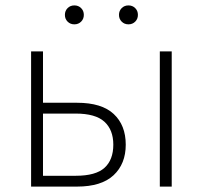

<svg xmlns="http://www.w3.org/2000/svg" viewBox="-20 -690 750 710"><path d="M571 -500H615V0H571ZM95 -500H139V-310H265Q356 -310 400.5 -268.5Q445 -227 445 -155Q445 -84 400 -42Q355 0 265 0H95ZM139 -270V-40H260Q334 -40 366.5 -69.5Q399 -99 399 -155Q399 -210 366 -240Q333 -270 260 -270ZM255 -600Q240 -600 230 -610Q220 -620 220 -635Q220 -650 230 -660Q240 -670 255 -670Q270 -670 280 -660Q290 -650 290 -635Q290 -620 280 -610Q270 -600 255 -600ZM455 -600Q440 -600 430 -610Q420 -620 420 -635Q420 -650 430 -660Q440 -670 455 -670Q470 -670 480 -660Q490 -650 490 -635Q490 -620 480 -610Q470 -600 455 -600Z"/></svg>

Font: PT Root UI Light
Style: Regular
Weight: 300
Designer: Vitaly Kuzmin
Foundry: ParaType Ltd.
Version: Version 2.000G